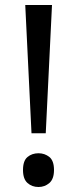

<svg xmlns="http://www.w3.org/2000/svg" viewBox="-20 -734 309 768"><path d="M163 -201H106L81 -714H188ZM72 -54Q72 -91 90 -106Q108 -121 134 -121Q159 -121 177.5 -106Q196 -91 196 -54Q196 -18 177.5 -2Q159 14 134 14Q108 14 90 -2Q72 -18 72 -54Z"/></svg>

Font: Noto Sans Pahawh Hmong
Style: Regular
Weight: 400
Designer: Monotype Design Team
Foundry: Monotype Imaging Inc.
Version: Version 2.001; ttfautohint (v1.8.4.7-5d5b)